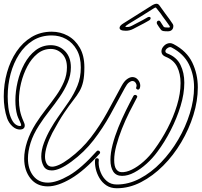

<svg xmlns="http://www.w3.org/2000/svg" viewBox="-24 -991 1075 1024"><path d="M231 3Q172 3 138.5 -39.5Q105 -82 105 -145Q105 -187 120.5 -235Q136 -283 167 -332Q192 -371 221 -408Q250 -445 275.5 -481Q301 -517 317 -554.5Q333 -592 333 -632Q333 -678 307.5 -704Q282 -730 247 -730Q207 -730 175.5 -704.5Q144 -679 122 -637.5Q100 -596 88.5 -548.5Q77 -501 77 -457Q77 -429 82.5 -401.5Q88 -374 101 -345Q103 -340 105.5 -334Q108 -328 108 -322Q108 -311 101 -305.5Q94 -300 83 -300Q61 -300 42 -317.5Q23 -335 14 -360Q5 -386 0.5 -416Q-4 -446 -4 -476Q-4 -543 13.5 -605Q31 -667 64 -716Q97 -765 144.5 -793.5Q192 -822 252 -822Q298 -822 337.5 -800.5Q377 -779 401.5 -736.5Q426 -694 426 -632Q426 -585 419.5 -556Q413 -527 400 -504.5Q387 -482 366.5 -456Q346 -430 318.5 -389.5Q291 -349 255 -282Q236 -245 226 -212.5Q216 -180 216 -155Q216 -134 225 -118Q234 -102 254 -102Q269 -102 291.5 -112Q314 -122 345 -145Q412 -195 460.5 -258Q509 -321 547.5 -391Q586 -461 624 -532Q638 -558 653.5 -569Q669 -580 682 -580Q700 -580 712 -565.5Q724 -551 724 -534Q724 -527 721 -519Q718 -513 712 -513Q708 -513 704 -517Q700 -521 703 -527Q707 -536 700.5 -547.5Q694 -559 682 -559Q674 -559 663.5 -551Q653 -543 642 -522Q603 -449 563.5 -378Q524 -307 475 -243.5Q426 -180 357 -129Q293 -82 252 -82Q221 -82 208.5 -105Q196 -128 196 -156Q196 -191 210.5 -229.5Q225 -268 245.5 -303.5Q266 -339 283 -363Q315 -408 343 -449Q371 -490 389 -534Q407 -578 407 -631Q407 -687 385.5 -725Q364 -763 329 -782.5Q294 -802 252 -802Q195 -802 151.5 -775Q108 -748 78 -701.5Q48 -655 32.5 -597Q17 -539 17 -477Q17 -448 20.5 -418.5Q24 -389 33 -366Q44 -339 57 -329Q70 -319 82 -319Q89 -319 89 -324Q89 -329 80 -347.5Q71 -366 68 -376Q63 -393 60.5 -413Q58 -433 58 -455Q58 -503 70 -554.5Q82 -606 106 -650.5Q130 -695 165.5 -722.5Q201 -750 247 -750Q292 -750 323 -718Q354 -686 354 -632Q354 -590 337 -550.5Q320 -511 294 -473.5Q268 -436 238.5 -398.5Q209 -361 184 -322Q153 -274 139 -229Q125 -184 125 -146Q125 -89 153.5 -53Q182 -17 231 -17Q278 -17 344 -55Q410 -93 492 -185Q495 -188 499 -188Q505 -188 508.5 -182.5Q512 -177 507 -171Q425 -80 354.5 -38.5Q284 3 231 3ZM599 13Q566 13 543 -2.5Q520 -18 506 -42Q492 -66 486.5 -91.5Q481 -117 483 -138Q485 -147 493 -147Q503 -147 503 -138Q503 -134 502.5 -131Q502 -128 502 -124Q502 -99 513 -71.5Q524 -44 545.5 -25.5Q567 -7 599 -7Q662 -7 722.5 -39Q783 -71 835 -125Q887 -179 926.5 -246.5Q966 -314 988.5 -386.5Q1011 -459 1011 -526Q1011 -592 983.5 -648Q956 -704 891 -738Q882 -743 870 -735Q858 -727 858 -718Q858 -710 868 -706Q918 -687 938.5 -645Q959 -603 959 -550Q959 -491 939 -425.5Q919 -360 886.5 -296.5Q854 -233 815 -181Q790 -147 758 -118Q726 -89 692 -71Q658 -53 627 -53Q595 -53 580 -76Q565 -99 565 -138Q565 -175 576.5 -219.5Q588 -264 607 -311Q626 -358 647.5 -401.5Q669 -445 688 -480Q691 -485 697 -485Q702 -485 706 -480.5Q710 -476 706 -470Q687 -435 665.5 -392Q644 -349 626 -303.5Q608 -258 596.5 -215Q585 -172 585 -138Q585 -104 595.5 -89Q606 -74 622 -73Q648 -71 679.5 -86.5Q711 -102 742.5 -130Q774 -158 799 -193Q838 -246 869.5 -306.5Q901 -367 920 -429.5Q939 -492 939 -548Q939 -597 921 -634Q903 -671 860 -688Q837 -697 837 -717Q837 -733 851 -747Q865 -761 883 -761Q891 -761 901 -756Q972 -719 1001.5 -657.5Q1031 -596 1031 -525Q1031 -453 1007.5 -377.5Q984 -302 942.5 -232Q901 -162 846 -107Q791 -52 728 -19.5Q665 13 599 13ZM871 -824Q855 -824 846.5 -825.5Q838 -827 834 -833Q830 -838 823.5 -847.5Q817 -857 813 -864Q812 -866 812 -871Q814 -881 823 -881Q829 -881 831 -876Q836 -869 841 -860.5Q846 -852 850 -847Q852 -846 856.5 -845Q861 -844 875 -844Q886 -844 880 -853Q874 -862 864 -875.5Q854 -889 843 -904Q832 -921 822.5 -932Q813 -943 809 -949Q807 -951 806 -951Q803 -951 792 -944Q788 -941 768.5 -929Q749 -917 726 -902.5Q703 -888 684.5 -877Q666 -866 663 -864Q660 -862 653.5 -857.5Q647 -853 645 -850Q643 -847 651 -847Q662 -847 668.5 -849Q675 -851 680 -854Q685 -857 702 -865.5Q719 -874 736.5 -883.5Q754 -893 762 -898Q767 -901 771 -901Q781 -901 779 -891Q777 -885 771 -882Q763 -877 744.5 -867Q726 -857 709 -848.5Q692 -840 687 -837Q668 -827 647 -827Q611 -827 614 -845Q616 -855 632 -865L783 -960Q800 -971 811 -971Q820 -971 827 -961L858 -918Q868 -905 879.5 -889Q891 -873 896 -865Q902 -857 900 -847Q899 -837 891.5 -830.5Q884 -824 871 -824Z"/></svg>

Font: Neonderthaw
Style: Regular
Weight: 400
Designer: Robert E. Leuschke
Foundry: Robert E. Leuschke
Version: Version 1.010; ttfautohint (v1.8.3)